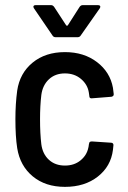

<svg xmlns="http://www.w3.org/2000/svg" viewBox="-20 -720 498 748"><path d="M47 -143Q40 -188 40 -256Q40 -315 47 -367Q57 -435 107 -476Q157 -517 233 -517Q307 -517 358 -478Q409 -439 420 -378L423 -354V-352Q423 -345 414 -343L338 -337H336Q328 -337 328 -346L326 -360Q321 -391 295.5 -412.5Q270 -434 233 -434Q195 -434 170.5 -411Q146 -388 141 -350Q136 -308 136 -255Q136 -200 141 -158Q146 -120 170.5 -97.5Q195 -75 233 -75Q269 -75 293.5 -95Q318 -115 324 -144Q326 -152 326 -156L327 -160Q327 -169 338 -169L413 -164Q417 -164 419.5 -161.5Q422 -159 422 -155Q422 -150 420 -136Q412 -72 361 -32Q310 8 233 8Q157 8 107.5 -33Q58 -74 47 -143ZM110 -693Q110 -700 119 -700H179Q186 -700 191 -693L238 -621Q239 -620 241 -620Q243 -620 244 -621L290 -693Q295 -700 302 -700H362Q368 -700 370 -696.5Q372 -693 369 -688L294 -581Q290 -575 282 -575H197Q189 -575 185 -581L112 -688Z"/></svg>

Font: Barlow Semi Condensed Medium
Style: Regular
Weight: 500
Width: 4
Designer: Jeremy Tribby
Foundry: Tribby Type
Version: Version 1.422; ttfautohint (v1.8)